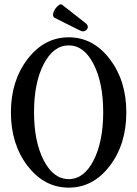

<svg xmlns="http://www.w3.org/2000/svg" viewBox="-20 -847 629 880"><path d="M345 -708 229 -766Q220 -773 224.5 -788.5Q229 -804 243 -818Q257 -832 265 -825L371 -742Q390 -727 378 -712Q366 -697 345 -708ZM30 -332Q30 -477 106.5 -576.5Q183 -676 295 -676Q407 -676 483 -576.5Q559 -477 559 -332Q559 -186 483 -86.5Q407 13 295 13Q183 13 106.5 -86.5Q30 -186 30 -332ZM453 -333Q453 -467 409 -553Q365 -639 295 -639Q225 -639 180.5 -553.5Q136 -468 136 -333Q136 -198 180.5 -112Q225 -26 295 -26Q365 -26 409 -112Q453 -198 453 -333Z"/></svg>

Font: Junicode Cond Medium
Style: Regular
Weight: 500
Width: 3
Designer: Peter S. Baker
Version: Version 2.201